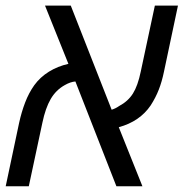

<svg xmlns="http://www.w3.org/2000/svg" viewBox="-38 -650 641 670"><path d="M-18.1 0 28.8 -221.7Q37.1 -259.3 49.8 -292.5Q62.5 -325.7 81.5 -352.5Q102.1 -380.9 132.8 -399.9Q163.6 -418.9 200.7 -427.2L119.1 -630.4H209L351.6 -267.1Q365.7 -271.5 377.4 -279.8Q408.7 -296.4 425.8 -323.5Q442.9 -350.6 453.1 -399.9L502.4 -630.4H583L534.2 -399.9Q526.9 -364.7 516.1 -337.2Q505.4 -309.6 487.8 -282.2Q449.7 -226.1 376.5 -206.1L459 0H368.2L225.1 -365.7Q207.5 -364.3 188 -353Q157.2 -335.9 138.9 -304.4Q120.6 -272.9 109.9 -221.7L62.5 0Z"/></svg>

Font: Open Sans
Style: Italic
Weight: 400
Italic angle: -12°
Designer: Monotype Design Team
Foundry: Monotype Imaging Inc.
Version: Version 3.000; ttfautohint (v1.8.4)